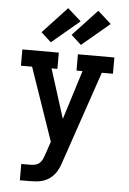

<svg xmlns="http://www.w3.org/2000/svg" viewBox="-64 -1035 727 1081"><g transform="rotate(5 300.0 -494.5)"><path d="M90 0V-92H142Q156 -92 170 -95.5Q184 -99 194.5 -109Q205 -119 210.5 -132.5Q216 -146 221 -160L245 -231L103 -643H40V-735H246V-643H213L301 -365L388 -643H354V-735H560V-643H497L322 -130Q316 -111 308 -92Q300 -73 287.5 -56.5Q275 -40 258.5 -28Q242 -16 222.5 -9.5Q203 -3 182.5 -1.5Q162 0 142 0ZM366 -789 309 -841 447 -989 523 -921ZM196 -789 139 -841 277 -989 353 -921Z"/></g></svg>

Font: Iosevka Slab Semibold Extended
Style: Regular
Weight: 600
Width: 7
Monospace: yes
Designer: Belleve Invis
Foundry: Belleve Invis
Version: Version 11.1.0; ttfautohint (v1.8.3)